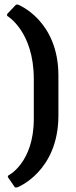

<svg xmlns="http://www.w3.org/2000/svg" viewBox="-20 -669 330 835"><path d="M45 146H55C55 146 234 78 234 -167V-340C234 -582 58 -649 58 -649H50L11 -608V-600C11 -600 127 -534 127 -325V-152C127 41 15 95 15 95L14 101Z"/></svg>

Font: Alegreya SC
Style: Bold
Weight: 700
Designer: Juan Pablo del Peral
Foundry: Huerta Tipografica
Version: Version 2.007;PS 002.007;hotconv 1.0.88;makeotf.lib2.5.64775